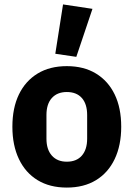

<svg xmlns="http://www.w3.org/2000/svg" viewBox="-20 -836 604 868"><path d="M282 12Q205 12 150 -21.5Q95 -55 65.5 -117Q36 -179 36 -263Q36 -348 65.5 -409Q95 -470 150 -503.5Q205 -537 282 -537Q359 -537 414 -503.5Q469 -470 498.5 -409Q528 -348 528 -263Q528 -179 498.5 -117Q469 -55 414 -21.5Q359 12 282 12ZM282 -105Q326 -105 350 -132.5Q374 -160 374 -209V-316Q374 -366 350 -393Q326 -420 282 -420Q239 -420 214.5 -393Q190 -366 190 -316V-209Q190 -160 214.5 -132.5Q239 -105 282 -105ZM398 -796 325 -579 230 -593 265 -816Z"/></svg>

Font: IBM Plex Sans
Style: Bold
Weight: 700
Designer: Mike Abbink, Paul van der Laan, Pieter van Rosmalen
Foundry: Bold Monday
Version: Version 3.201